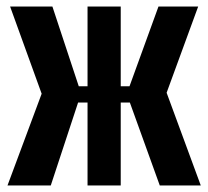

<svg xmlns="http://www.w3.org/2000/svg" viewBox="-20 -570 640 590"><path d="M3 0 108 -282 11 -550H141L222 -305H249V-550H351V-305H378L467 -550H589L492 -285L597 0H471L379 -255H351V0H249V-255H220L136 0Z"/></svg>

Font: NKDuy Mono ExtraBold
Style: Regular
Weight: 800
Monospace: yes
Designer: NKDuy
Foundry: NKDuy
Version: Version 2.251; ttfautohint (v1.8.4.7-5d5b)